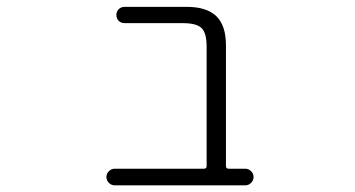

<svg xmlns="http://www.w3.org/2000/svg" viewBox="-20 -565 1040 563"><path d="M585.9 -428.7Q585.9 -467.8 571.3 -482.4Q556.6 -497.1 516.6 -497.1H345.7Q335 -497.1 328.1 -503.9Q321.3 -510.7 321.3 -521Q321.3 -531.2 328.1 -538.1Q335 -544.9 345.7 -544.9H527.3Q585.9 -544.9 614.3 -517.6Q642.6 -490.2 642.6 -431.6V-78.1Q642.6 -70.3 650.4 -70.3H699.2Q709 -70.3 716.3 -63Q723.6 -55.7 723.6 -45.9Q723.6 -36.1 716.3 -28.8Q709 -21.5 699.2 -21.5H316.4Q306.6 -21.5 299.3 -28.8Q292 -36.1 292 -45.9Q292 -55.7 299.3 -63Q306.6 -70.3 316.4 -70.3H578.1Q585.9 -70.3 585.9 -78.1Z"/></svg>

Font: Rounded Mgen+ 1mn light
Style: Regular
Weight: 200
Designer: [Source Han Sans]
Ryoko NISHIZUKA  (kana & ideographs); Paul D. Hunt (Latin, Greek & Cyrillic); Wenlong ZHANG  (bopomofo
Version: Version 1.059.20150602